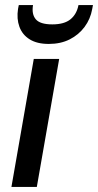

<svg xmlns="http://www.w3.org/2000/svg" viewBox="-20 -736 386 756"><path d="M25 0 113 -504H213L125 0ZM172 -563Q126 -563 97 -581Q68 -599 56.5 -630.5Q45 -662 51 -701L54 -716H110Q104 -680 121 -660Q138 -640 186 -640Q233 -640 257.5 -660Q282 -680 289 -716H346L343 -700Q336 -661 313 -630Q290 -599 254.5 -581Q219 -563 172 -563Z"/></svg>

Font: DM Sans Medium
Style: Italic
Weight: 500
Italic angle: -10°
Designer: Colophon Foundry, Jonny Pinhorn
Foundry: Colophon Foundry
Version: Version 4.004;gftools[0.9.30]